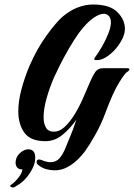

<svg xmlns="http://www.w3.org/2000/svg" viewBox="-20 -625 593 850"><path d="M222 129Q204 129 185 124Q166 119 149 105Q142 99 142 92Q142 81 154 81Q157 81 163 83Q186 93 203 93Q228 93 243 76Q258 59 269 32Q280 5 292 -24Q296 -33 303 -51.5Q310 -70 318 -95Q290 -55 256 -27.5Q222 0 181 0Q115 0 88 -37.5Q61 -75 61 -132Q61 -177 75 -229.5Q89 -282 110 -332Q144 -410 186.5 -468.5Q229 -527 258 -552Q322 -605 392 -605Q466 -605 499.5 -571.5Q533 -538 533 -497Q533 -476 521 -452Q509 -428 490.5 -407Q472 -386 450.5 -372.5Q429 -359 411 -359H406Q397 -359 397 -364Q397 -366 402 -373Q414 -389 430.5 -417Q447 -445 459 -475Q471 -505 471 -526Q471 -543 462.5 -553.5Q454 -564 439 -564Q420 -564 392 -544.5Q364 -525 330 -480Q307 -448 284.5 -409Q262 -370 245 -336Q228 -302 220 -284Q201 -241 187 -192.5Q173 -144 173 -106Q173 -78 183.5 -60Q194 -42 219 -42Q243 -42 265.5 -62.5Q288 -83 309 -116.5Q330 -150 347 -189L379 -263Q390 -289 401.5 -306Q413 -323 436 -323H545Q553 -323 553 -318Q553 -313 544 -307Q534 -303 507 -259Q480 -215 448 -129Q428 -74 400.5 -26Q373 22 356 45Q326 85 292 107Q258 129 222 129ZM39 205Q32 205 27 201.5Q22 198 28 194Q48 180 63.5 159Q79 138 79 125Q63 125 56 116.5Q49 108 49 95Q49 71 67.5 53.5Q86 36 105 36Q136 36 136 73Q136 96 124.5 119.5Q113 143 96.5 162Q80 181 64 191Q55 197 49 200.5Q43 204 41 205Z"/></svg>

Font: Praise
Style: Regular
Weight: 400
Designer: Robert E. Leuschke
Foundry: Robert E. Leuschke
Version: Version 1.100; ttfautohint (v1.8.3)